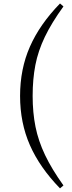

<svg xmlns="http://www.w3.org/2000/svg" viewBox="-20 -839 404 1074"><path d="M162.6 -302.4Q162.6 -209.2 178.6 -129.7Q194.6 -50.3 232.1 28.3Q269.6 107 334.9 198.3L315.7 214.7Q202.5 98.3 147.4 -26.8Q92.3 -151.8 92.3 -302.4Q92.3 -453.1 147.4 -578.1Q202.5 -703.2 315.7 -819.5L334.9 -803Q268.7 -711.5 230.9 -632.8Q193.1 -554 177.8 -474.9Q162.6 -395.8 162.6 -302.4Z"/></svg>

Font: Noto Serif HK ExtraLight
Style: Regular
Weight: 200
Designer: Ryoko NISHIZUKA 西塚涼子 (kana & ideographs); Frank Grießhammer (Latin, Greek & Cyrillic); Wenlong ZHANG 张文龙 (bopomofo); San
Foundry: Adobe
Version: Version 2.002-H1;hotconv 1.1.0;makeotfexe 2.6.0